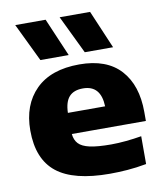

<svg xmlns="http://www.w3.org/2000/svg" viewBox="-89 -881 828 965"><g transform="rotate(-10 324.5 -399.0)"><path d="M394 10.5Q209.5 10.5 123.2 -58Q37 -126.5 37 -272.5Q37 -403.5 114.2 -480.5Q191.5 -557.5 337 -557.5Q476 -557.5 546.8 -479.8Q617.5 -402 617.5 -265.5V-219.5H239.5Q242.5 -188.5 260 -169.8Q277.5 -151 317 -142.2Q356.5 -133.5 426 -133.5Q461 -133.5 502 -137.5Q543 -141.5 581 -148V-6Q529.5 3.5 482.8 7Q436 10.5 394 10.5ZM334 -435.5Q287 -435.5 263.5 -409.5Q240 -383.5 238.5 -327.5H428.5Q425 -435.5 334 -435.5ZM375 -613 281 -808H436.5L519.5 -613ZM148.5 -613 54.5 -808H209.5L293 -613Z"/></g></svg>

Font: Encode Sans Expanded Expanded ExtraBold
Style: Regular
Weight: 800
Width: 7
Designer: Multiple Designers
Foundry: Impallari Type
Version: Version 3.000; ttfautohint (v1.8.3) -l 8 -r 50 -G 200 -x 14 